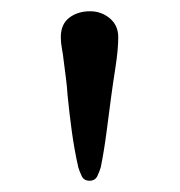

<svg xmlns="http://www.w3.org/2000/svg" viewBox="-20 -800 320 341"><path d="M190 -734Q190 -712 185 -680Q180 -648 177 -625Q173 -595 169 -564Q165 -533 159 -503Q157 -496 153 -487.5Q149 -479 139 -479Q129 -479 125 -487.5Q121 -496 119 -503Q112 -534 107.5 -567Q103 -600 100 -631Q99 -647 97 -662Q95 -677 93 -693Q92 -703 90 -713.5Q88 -724 88 -734Q88 -757 103 -768.5Q118 -780 140 -780Q160 -780 175 -767.5Q190 -755 190 -734Z"/></svg>

Font: Kaisei HarunoUmi
Style: Bold
Weight: 700
Designer: Font-Kai, 金井和夫
Foundry: KAZUO KANAI
Version: Version 5.003